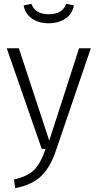

<svg xmlns="http://www.w3.org/2000/svg" viewBox="-20 -774 508 998"><path d="M59 204 53 159Q124 143 158 108.5Q192 74 217 0H197L15 -523H78L236 -43L391 -523H452L273 2Q244 92 196 139.5Q148 187 59 204ZM233 -653Q183 -653 147 -677Q111 -701 103 -746L143 -754Q162 -700 233 -700Q305 -700 324 -754L364 -746Q356 -701 319.5 -677Q283 -653 233 -653Z"/></svg>

Font: Trujillo Light
Style: Regular
Weight: 300
Designer: Fira Sans original fonts by bBox Type GmbH, Carrois Corporate GbR, & Edenspiekermann AG / Changes by Cristiano Sobral
Foundry: Fira Sans original fonts by bBox Type GmbH, Carrois Corporate GbR, & Edenspiekermann AG / Changes by Cristiano Sobral
Version: Version 4.301;July 28, 2020;FontCreator 13.0.0.2655 64-bit